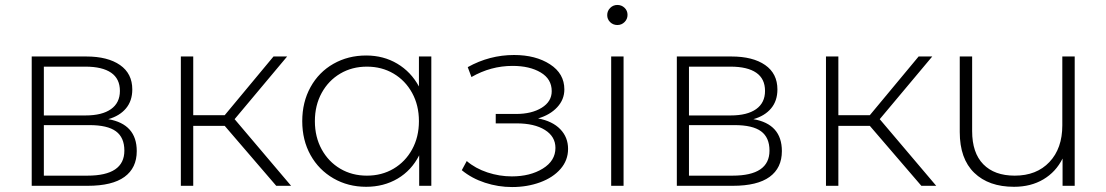

<svg xmlns="http://www.w3.org/2000/svg" viewBox="-20 -750 4465 775"><path d="M532 -140C532 -212.7 493.7 -255.7 417 -269C447.7 -277.7 471.5 -292.2 488.5 -312.5C505.5 -332.8 514 -358.3 514 -389C514 -431.7 497.5 -464.5 464.5 -487.5C431.5 -510.5 386 -522 328 -522H108V0H334C400 0 449.5 -12 482.5 -36C515.5 -60 532 -94.7 532 -140ZM157 -284V-481H325C370.3 -481 404.8 -472.8 428.5 -456.5C452.2 -440.2 464 -415.7 464 -383C464 -351 452 -326.5 428 -309.5C404 -292.5 369.7 -284 325 -284ZM482 -142C482 -74.7 432.3 -41 333 -41H157V-245H341C389.7 -245 425.3 -236.7 448 -220C470.7 -203.3 482 -177.3 482 -142Z M887 -242 1095 0H1155L927 -269L1139 -522H1084L887 -285H760V-522H710V0H760V-242Z M1721 -522H1671V-401C1649.7 -440.3 1620.5 -471 1583.5 -493C1546.5 -515 1504.7 -526 1458 -526C1409.3 -526 1365.3 -514.8 1326 -492.5C1286.7 -470.2 1255.8 -438.8 1233.5 -398.5C1211.2 -358.2 1200 -312.3 1200 -261C1200 -209.7 1211.2 -164 1233.5 -124C1255.8 -84 1286.7 -52.7 1326 -30C1365.3 -7.3 1409.3 4 1458 4C1505.3 4 1547.7 -7 1585 -29C1622.3 -51 1651.3 -82.3 1672 -123V0H1721ZM1568.5 -69C1536.8 -50.3 1501 -41 1461 -41C1421 -41 1385.2 -50.3 1353.5 -69C1321.8 -87.7 1296.8 -113.7 1278.5 -147C1260.2 -180.3 1251 -218.3 1251 -261C1251 -303.7 1260.2 -341.7 1278.5 -375C1296.8 -408.3 1321.8 -434.3 1353.5 -453C1385.2 -471.7 1421 -481 1461 -481C1501 -481 1536.8 -471.7 1568.5 -453C1600.2 -434.3 1625.2 -408.3 1643.5 -375C1661.8 -341.7 1671 -303.7 1671 -261C1671 -218.3 1661.8 -180.3 1643.5 -147C1625.2 -113.7 1600.2 -87.7 1568.5 -69Z M2241.5 -228.5C2220.5 -250.2 2190.7 -264.7 2152 -272C2184 -281.3 2209.7 -296.3 2229 -317C2248.3 -337.7 2258 -361.7 2258 -389C2258 -431.7 2238.7 -465.5 2200 -490.5C2161.3 -515.5 2113 -528 2055 -528C1989 -528 1926.7 -511.7 1868 -479L1883 -439C1935 -469 1990.3 -484 2049 -484C2095 -484 2132.8 -475.2 2162.5 -457.5C2192.2 -439.8 2207 -414.7 2207 -382C2207 -354 2193.5 -331.7 2166.5 -315C2139.5 -298.3 2105 -290 2063 -290H1981V-252H2065C2113 -252 2151.2 -243.2 2179.5 -225.5C2207.8 -207.8 2222 -183.7 2222 -153C2222 -118.3 2205 -90.5 2171 -69.5C2137 -48.5 2095.3 -38 2046 -38C2012.7 -38 1979.8 -43.3 1947.5 -54C1915.2 -64.7 1887.3 -80 1864 -100L1844 -63C1870.7 -41 1901.8 -24.2 1937.5 -12.5C1973.2 -0.8 2009.7 5 2047 5C2087.7 5 2125.3 -1.3 2160 -14C2194.7 -26.7 2222.2 -44.7 2242.5 -68C2262.8 -91.3 2273 -118.3 2273 -149C2273 -180.3 2262.5 -206.8 2241.5 -228.5Z M2447 -522V0H2497V-522ZM2443 -660.5C2451 -652.8 2460.7 -649 2472 -649C2483.3 -649 2493 -653 2501 -661C2509 -669 2513 -678.7 2513 -690C2513 -701.3 2509 -710.8 2501 -718.5C2493 -726.2 2483.3 -730 2472 -730C2460.7 -730 2451 -726 2443 -718C2435 -710 2431 -700.3 2431 -689C2431 -677.7 2435 -668.2 2443 -660.5Z M3136 -140C3136 -212.7 3097.7 -255.7 3021 -269C3051.7 -277.7 3075.5 -292.2 3092.5 -312.5C3109.5 -332.8 3118 -358.3 3118 -389C3118 -431.7 3101.5 -464.5 3068.5 -487.5C3035.5 -510.5 2990 -522 2932 -522H2712V0H2938C3004 0 3053.5 -12 3086.5 -36C3119.5 -60 3136 -94.7 3136 -140ZM2761 -284V-481H2929C2974.3 -481 3008.8 -472.8 3032.5 -456.5C3056.2 -440.2 3068 -415.7 3068 -383C3068 -351 3056 -326.5 3032 -309.5C3008 -292.5 2973.7 -284 2929 -284ZM3086 -142C3086 -74.7 3036.3 -41 2937 -41H2761V-245H2945C2993.7 -245 3029.3 -236.7 3052 -220C3074.7 -203.3 3086 -177.3 3086 -142Z M3491 -242 3699 0H3759L3531 -269L3743 -522H3688L3491 -285H3364V-522H3314V0H3364V-242Z M4318 -522H4268V-244C4268 -182 4250.7 -132.7 4216 -96C4181.3 -59.3 4134.7 -41 4076 -41C4021.3 -41 3979 -56.3 3949 -87C3919 -117.7 3904 -162.3 3904 -221V-522H3854V-217C3854 -145 3873.5 -90.2 3912.5 -52.5C3951.5 -14.8 4005 4 4073 4C4118.3 4 4157.8 -6 4191.5 -26C4225.2 -46 4251 -74 4269 -110V0H4318Z"/></svg>

Font: Montserrat Custom ExtraLight
Style: Regular
Weight: 300
Designer: Julieta Ulanovsky
Foundry: Julieta Ulanovsky
Version: Version 7.200